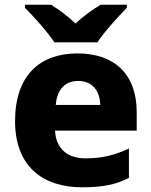

<svg xmlns="http://www.w3.org/2000/svg" viewBox="-20 -837 643 816"><path d="M211 -657H394C423 -702 484 -768 519 -804V-817H408C373 -796 336 -770 301 -737C266 -770 232 -795 197 -817H86V-804C123 -767 182 -702 211 -657ZM309 -610C150 -610 44 -517 44 -322C44 -129 163 -41 329 -41C418 -41 474 -53 528 -81V-206C467 -177 413 -164 343 -164C262 -164 217 -210 214 -282H561V-360C561 -524 464 -610 309 -610ZM312 -493C374 -493 405 -449 406 -391H217C223 -461 260 -493 312 -493Z"/></svg>

Font: Noto Sans Tamil UI ExtraBold
Style: Regular
Weight: 800
Designer: Jelle Bosma - Monotype Design Team
Foundry: Monotype Imaging Inc.
Version: Version 2.004